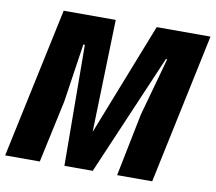

<svg xmlns="http://www.w3.org/2000/svg" viewBox="-88 -779 975 868"><g transform="rotate(10 399.5 -345.0)"><path d="M136 -690H375L360 -173L563 -690H810L664 0H503L561 -288L635 -555H629L391 0H261L257 -555H250L210 -287L148 0H-11Z"/></g></svg>

Font: Decalotype ExtraBold Italic
Style: Regular
Weight: 800
Italic angle: -12°
Designer: Alfredo Marco Pradil
Foundry: Alfredo Marco Pradil
Version: Version 1.0